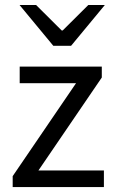

<svg xmlns="http://www.w3.org/2000/svg" viewBox="-20 -755 465 775"><path d="M31.2 0V-44L286.9 -419.1H59.5V-486.1H390.9V-442.1L135.2 -67H399.4V0ZM195.3 -570 59 -734.7H125.8L229 -632H233L336.3 -734.7H403.1L266.8 -570Z"/></svg>

Font: Source Sans 3
Style: Regular
Weight: 200
Designer: Paul D. Hunt
Foundry: Adobe
Version: Version 3.046;hotconv 1.0.118;makeotfexe 2.5.65603